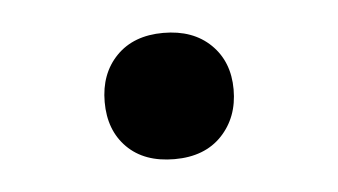

<svg xmlns="http://www.w3.org/2000/svg" viewBox="-27 -410 363 206"><g transform="rotate(-5 154.5 -307.0)"><path d="M154.5 -239Q122 -239 103.5 -257.5Q85 -276 85 -306.5Q85 -337 103.5 -356Q122 -375 154 -375Q186 -375 205 -356.5Q224 -338 224 -308Q224 -278 205.5 -258.5Q187 -239 154.5 -239Z"/></g></svg>

Font: Bree Serif
Style: Regular
Weight: 400
Designer: Veronika Burian, Jos Scaglione
Foundry: TypeTogether
Version: Version 1.001